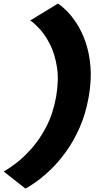

<svg xmlns="http://www.w3.org/2000/svg" viewBox="-20 -810 582 1104"><path d="M126.5 274.5 1 176Q27.5 162 70.8 129.5Q114 97 161 44.5Q208 -8 246.5 -82Q285 -156 302.5 -252.5Q319.5 -350.5 307.2 -426Q295 -501.5 267 -556Q239 -610.5 207.2 -644.5Q175.5 -678.5 154 -692.5L313.5 -789.5Q332.5 -777.5 361.2 -749.8Q390 -722 419.5 -677.2Q449 -632.5 471 -570.8Q493 -509 500 -429.5Q507 -350 490 -252.5Q472.5 -154.5 437.8 -76Q403 2.5 359.2 62.8Q315.5 123 270.8 165.8Q226 208.5 187.8 235.5Q149.5 262.5 126.5 274.5Z"/></svg>

Font: Anybody UltraExpanded Regular
Style: Bold Italic
Weight: 700
Width: 9
Italic angle: -10°
Designer: Tyler Finck
Foundry: Etcetera Type Company
Version: Version 1.010; ttfautohint (v1.8.3) -l 8 -r 50 -G 200 -x 14 